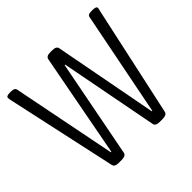

<svg xmlns="http://www.w3.org/2000/svg" viewBox="-171 -884 1067 1067"><g transform="rotate(-45 362.5 -350.0)"><path d="M190 2Q158 2 154 -17L11 -673Q11 -677 10 -681Q9 -685 9 -688Q9 -702 35 -702H49Q74 -702 78 -686L200 -71H204L320 -683Q324 -702 355 -702H370Q402 -702 406 -683L522 -71H526L648 -688Q651 -702 677 -702H689Q717 -702 717 -688Q717 -686 716 -682Q715 -678 714 -675L571 -17Q566 2 535 2H512Q480 2 476 -17L365 -595H361L249 -17Q245 2 212 2Z"/></g></svg>

Font: Asap Condensed Light
Style: Regular
Weight: 300
Width: 3
Designer: Pablo Cosgaya
Foundry: Omnibus-Type
Version: Version 3.001; ttfautohint (v1.8.4.7-5d5b)